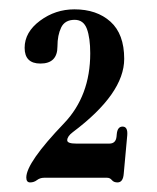

<svg xmlns="http://www.w3.org/2000/svg" viewBox="-20 -733 330 403"><path d="M140.1 -431.6H209.5Q223.1 -431.6 224.6 -446.3L225.1 -451.7Q226.6 -467.3 237.3 -467.3Q248.5 -467.3 247.1 -449.2L239.7 -368.2Q238.3 -350.1 226.6 -350.1Q218.8 -350.1 214.8 -355Q210.9 -359.9 204.6 -359.9H72.8Q64 -359.9 57.6 -355Q51.3 -350.1 43.2 -350.1Q35.2 -350.1 35.2 -360.4Q35.2 -391.6 114.3 -474.1Q169.4 -531.7 169.4 -621.1Q169.4 -653.3 162.4 -672.4Q155.3 -691.4 136.7 -691.4Q116.2 -691.4 108.4 -675.3Q100.6 -659.2 100.6 -635.7Q100.6 -599.6 64.9 -599.6Q31.7 -599.6 31.7 -632.6Q31.7 -665.5 64 -689.5Q96.2 -713.4 136.2 -713.4Q183.1 -713.4 211.9 -687.5Q240.7 -661.6 240.7 -609.4Q240.7 -536.6 132.8 -455.6Q121.1 -446.8 121.1 -438.5Q121.1 -431.6 140.1 -431.6Z"/></svg>

Font: UnifrakturMaguntia20
Style: Book
Weight: 400
Designer: j. 'mach' wust, Gerrit Ansmann, Georg Duffner, based on a font by Peter Wiegel, original typeface by Carl Albert Fahrenw
Version: Version 2017-03-19